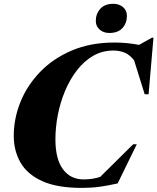

<svg xmlns="http://www.w3.org/2000/svg" viewBox="-20 -948 806 984"><path d="M583 -8Q532.5 3.5 490.2 9.2Q448 15 399 15Q272.5 15 195.8 -20Q119 -55 84.8 -115.5Q50.5 -176 50.5 -251.5Q50.5 -340.5 85 -425.8Q119.5 -511 186 -579.8Q252.5 -648.5 348.2 -689.2Q444 -730 566 -730Q631.5 -730 692.5 -718L759 -755H766.5L741.5 -465H721.5L667 -639.5Q643 -669 617 -679Q591 -689 561.5 -689Q504 -689 457.2 -661.8Q410.5 -634.5 374.5 -588Q338.5 -541.5 313.8 -482.8Q289 -424 276.5 -359.8Q264 -295.5 264 -234Q264 -133 302.5 -80.8Q341 -28.5 409 -28.5Q455 -28.5 493.5 -41.5L662.5 -208.5H681ZM540.5 -779Q510.5 -779 490.8 -796.2Q471 -813.5 471 -840.5Q471 -877.5 494 -903Q517 -928.5 561 -928.5Q591 -928.5 610.8 -911.2Q630.5 -894 630.5 -867Q630.5 -830 607.8 -804.5Q585 -779 540.5 -779Z"/></svg>

Font: Newsreader 72pt ExtraBold
Style: Italic
Weight: 800
Italic angle: -17°
Designer: Hugues Gentile
Foundry: Production Type
Version: Version 1.003; ttfautohint (v1.8.3)